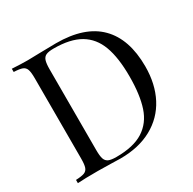

<svg xmlns="http://www.w3.org/2000/svg" viewBox="-156 -869 1035 1029"><g transform="rotate(-30 361.5 -354.0)"><path d="M667.5 -361.8Q667.5 -252.9 624.8 -171.1Q582 -89.4 500.5 -44.7Q418.9 0 305.7 0Q282.2 0 247.1 -1.5Q163.6 -2.9 165.5 -2.9Q83.5 -2.9 41.5 0V-20Q77.6 -21.5 94 -27.8Q110.4 -34.2 116.5 -51.3Q122.6 -68.4 122.6 -106V-602.1Q122.6 -639.6 116.5 -656.7Q110.4 -673.8 94 -680.2Q77.6 -686.5 41.5 -688V-708Q95.2 -704.6 139.2 -704.6L163.6 -705.1L204.6 -706.1Q282.7 -708 314.5 -708Q491.2 -708 579.3 -619.6Q667.5 -531.2 667.5 -361.8ZM215.3 -604V-104Q215.3 -67.9 221.2 -50Q227.1 -32.2 242.9 -25.1Q258.8 -18.1 290.5 -18.1Q397 -18.1 457.5 -56.6Q518.1 -95.2 542.7 -169.2Q567.4 -243.2 567.4 -357.9Q567.4 -473.1 540.5 -545.7Q513.7 -618.2 452.9 -654.1Q392.1 -689.9 289.6 -689.9Q258.3 -689.9 242.7 -682.9Q227.1 -675.8 221.2 -657.7Q215.3 -639.6 215.3 -604Z"/></g></svg>

Font: TypoPRO Playfair Display
Style: Regular
Weight: 400
Designer: Claus Eggers Sørensen
Foundry: Claus Eggers Sørensen
Version: Version 1.004;PS 001.004;hotconv 1.0.70;makeotf.lib2.5.58329